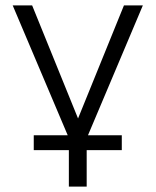

<svg xmlns="http://www.w3.org/2000/svg" viewBox="-20 -511 576 711"><path d="M235 180V45H105V-10H243L238 7L27 -491H99L274 -60H264L439 -491H509L299 6L294 -10H431V45H301V180Z"/></svg>

Font: Nunito Sans 9pt Light
Style: Regular
Weight: 300
Version: Version 3.101;gftools[0.9.27]